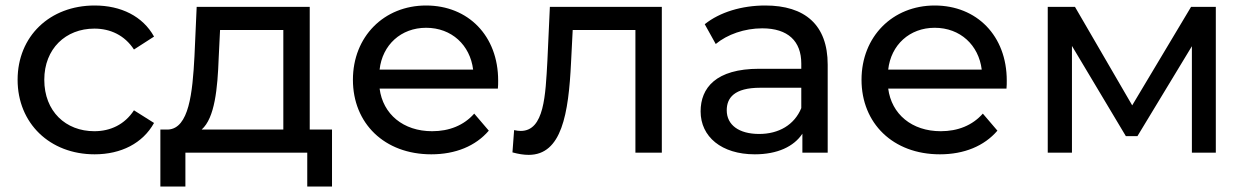

<svg xmlns="http://www.w3.org/2000/svg" viewBox="-20 -555 4534 698"><path d="M324 6C420 6 499 -34 540 -108L467 -154C433 -102 381 -78 323 -78C219 -78 141 -150 141 -265C141 -378 219 -451 323 -451C381 -451 433 -427 467 -375L540 -422C499 -496 420 -535 324 -535C161 -535 44 -423 44 -265C44 -107 161 6 324 6Z M1106 -84V-530H695L687 -351C680 -217 667 -88 591 -84H563V123H654V0H1097V123H1187V-84ZM775 -344 780 -446H1010V-84H713C761 -126 771 -234 775 -344Z M1791 -262C1791 -425 1682 -535 1529 -535C1376 -535 1263 -422 1263 -265C1263 -107 1377 6 1548 6C1636 6 1709 -24 1757 -80L1704 -142C1666 -99 1613 -78 1551 -78C1446 -78 1372 -140 1360 -233H1790C1791 -242 1791 -254 1791 -262ZM1529 -454C1622 -454 1689 -391 1700 -302H1360C1370 -392 1438 -454 1529 -454Z M1979 -530 1970 -334C1963 -209 1959 -79 1873 -79C1866 -79 1858 -80 1849 -82L1843 -1C1865 5 1884 8 1902 8C2022 8 2047 -141 2056 -328L2062 -446H2290V0H2386V-530Z M2762 -535C2677 -535 2597 -511 2542 -467L2582 -395C2624 -430 2687 -452 2751 -452C2845 -452 2893 -405 2893 -324V-305H2740C2582 -305 2527 -235 2527 -150C2527 -58 2603 6 2724 6C2806 6 2866 -22 2897 -69V0H2989V-320C2989 -465 2906 -535 2762 -535ZM2740 -68C2666 -68 2622 -101 2622 -154C2622 -199 2649 -236 2744 -236H2893V-162C2868 -101 2811 -68 2740 -68Z M3640 -262C3640 -425 3531 -535 3378 -535C3225 -535 3112 -422 3112 -265C3112 -107 3226 6 3397 6C3485 6 3558 -24 3606 -80L3553 -142C3515 -99 3462 -78 3400 -78C3295 -78 3221 -140 3209 -233H3639C3640 -242 3640 -254 3640 -262ZM3378 -454C3471 -454 3538 -391 3549 -302H3209C3219 -392 3287 -454 3378 -454Z M4310 -530 4096 -172 3888 -530H3789V0H3877V-388L4073 -60H4115L4313 -387V0H4400V-530Z"/></svg>

Font: AWKNG-Font Medium
Style: Regular
Weight: 500
Designer: Awakening Church
Foundry: Awakening Church
Version: Version 1.700;PS 001.700;hotconv 1.0.88;makeotf.lib2.5.64775